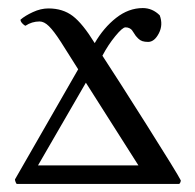

<svg xmlns="http://www.w3.org/2000/svg" viewBox="-20 -456 484 476"><path d="M17.1 -11.2Q129.9 -208 173.8 -284.2L130.9 -352.1Q113.3 -379.4 101.3 -391.1Q89.4 -402.8 78.1 -402.8Q59.1 -402.8 43 -392.1Q40 -393.1 35.4 -397.9Q30.8 -402.8 30.8 -407.2Q42 -417 61.5 -426Q81.1 -435.1 100.1 -435.1Q135.7 -435.1 160.4 -416.3Q185.1 -397.5 214.8 -349.1Q236.8 -387.2 267.8 -411.6Q298.8 -436 334 -436Q357.9 -436 376 -418Q384.8 -394.5 373.8 -373.3Q362.8 -352.1 347.2 -352.1Q338.9 -352.1 333 -354Q327.1 -356 322.5 -360.6Q317.9 -365.2 316.7 -366.9Q315.4 -368.7 312 -374Q309.1 -378.9 307.1 -381.3Q305.2 -383.8 301 -386Q296.9 -388.2 291 -388.2Q283.7 -388.2 265.9 -366.5Q248 -344.7 233.9 -317.9Q269.5 -263.7 344.5 -145Q419.4 -26.4 428.2 -8.8Q428.2 -6.3 426.8 -3.2Q425.3 0 423.8 0H22Q20.5 0 18.8 -4.4Q17.1 -8.8 17.1 -11.2ZM74.2 -45.9H323.2L192.9 -251Z"/></svg>

Font: Crimson
Style: Roman
Weight: 400
Version: Version 0.8